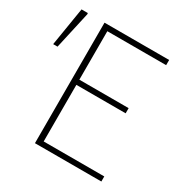

<svg xmlns="http://www.w3.org/2000/svg" viewBox="-174 -786 878 911"><g transform="rotate(30 265.0 -330.0)"><path d="M140.1 0V-660.2H494.1V-631.8H171.9V-366.2H441.9V-337.9H171.9V-27.8H503.9V0ZM-20 -450.2 14.2 -660.2H47.9L49.8 -655.8L3.9 -450.2Z"/></g></svg>

Font: Source Sans 3 ExtraLight
Style: Regular
Weight: 200
Designer: Paul D. Hunt
Foundry: Adobe
Version: Version 3.052;hotconv 1.1.0;makeotfexe 2.6.0